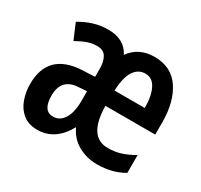

<svg xmlns="http://www.w3.org/2000/svg" viewBox="-123 -807 928 885"><g transform="rotate(30 341.5 -365.0)"><path d="M467 -645Q557 -645 602.5 -577.5Q648 -510 648 -402V-336H383Q385 -173 489 -173Q527 -173 559 -183.5Q591 -194 625 -214V-119Q565 -83 483 -83Q429 -83 383.5 -108Q338 -133 315 -183Q260 -83 165 -83Q119 -83 89.5 -106.5Q60 -130 46 -168.5Q32 -207 32 -250Q32 -416 208 -425L275 -428V-469Q275 -509 261 -532.5Q247 -556 212 -556Q187 -556 162.5 -547.5Q138 -539 106 -521L71 -603Q103 -623 140.5 -635Q178 -647 220 -647Q306 -647 339 -582Q384 -645 467 -645ZM469 -557Q432 -557 409.5 -523.5Q387 -490 384 -418H545Q545 -481 526 -519Q507 -557 469 -557ZM234 -349Q144 -345 144 -253Q144 -172 198 -172Q234 -172 255 -206Q276 -240 276 -300V-352Z"/></g></svg>

Font: Noto Sans Kannada UI ExtraCondensed SemiBold
Style: Regular
Weight: 600
Width: 2
Designer: Jelle Bosma - Monotype Design Team
Foundry: Monotype Imaging Inc.
Version: Version 2.005; ttfautohint (v1.8.4.7-5d5b)